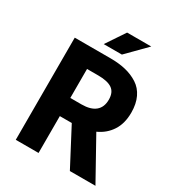

<svg xmlns="http://www.w3.org/2000/svg" viewBox="-195 -952 989 1073"><g transform="rotate(30 300.0 -415.0)"><path d="M228 -709 309.1 -830.1H464.8L345.2 -709ZM69.8 0V-659.2H300.8Q355 -659.2 398.9 -648.7Q442.9 -638.2 478.5 -615.2Q514.2 -592.3 533.7 -551.5Q553.2 -510.7 553.2 -454.1Q553.2 -383.8 522.2 -336.2Q491.2 -288.6 437 -264.2L584 0H418.9L293.9 -237.8H216.8V0ZM216.8 -355H289.1Q347.7 -355 377.9 -380.1Q408.2 -405.3 408.2 -454.1Q408.2 -501.5 378.9 -521.7Q349.6 -542 289.1 -542H216.8Z"/></g></svg>

Font: Office Code Pro Bold
Style: Regular
Weight: 700
Designer: Nathan Rutzky & Paul D. Hunt
Foundry: Adobe Systems Incorporated
Version: Version 1.004;PS 001.004;hotconv 1.0.70;makeotf.lib2.5.58329